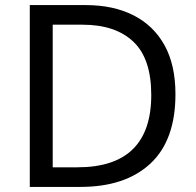

<svg xmlns="http://www.w3.org/2000/svg" viewBox="-20 -734 770 754"><path d="M669 -364Q669 -183 570.5 -91.5Q472 0 296 0H97V-714H317Q425 -714 504 -674Q583 -634 626 -556.5Q669 -479 669 -364ZM574 -361Q574 -504 503.5 -570.5Q433 -637 304 -637H187V-77H284Q574 -77 574 -361Z"/></svg>

Font: Noto Sans Tifinagh Ghat
Style: Regular
Weight: 400
Designer: JamraPatel
Foundry: JamraPatel LLC
Version: Version 2.006; ttfautohint (v1.8.4.7-5d5b)